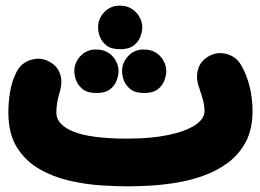

<svg xmlns="http://www.w3.org/2000/svg" viewBox="-20 -576 910 672"><path d="M9.3 -182.1Q9.3 -217.3 15.1 -253.9Q21 -290.5 37.6 -323.7Q52.7 -354.5 86.2 -365.7Q119.6 -377 150.4 -361.3Q180.7 -346.2 190.4 -316.9Q200.2 -287.6 187.5 -248.5Q183.1 -235.4 180.2 -216.8Q177.2 -198.2 177.2 -182.1Q177.2 -139.2 237.8 -115Q298.3 -90.8 426.8 -90.8Q508.3 -90.8 568.8 -103.5Q629.4 -116.2 662.6 -137.9Q695.8 -159.7 695.8 -187Q695.8 -207.5 688.7 -232.2Q681.6 -256.8 678.7 -264.6Q664.6 -299.3 672.4 -330.6Q680.2 -361.8 710 -378.9Q739.7 -396 773.4 -387Q807.1 -377.9 824.2 -347.7Q843.8 -314 853.8 -272.5Q863.8 -231 863.8 -187Q863.8 -123.5 840.1 -79.1Q816.4 -34.7 777.1 -5.9Q737.8 22.9 689.9 39.8Q642.1 56.6 592.8 64.2Q543.5 71.8 500 74Q456.5 76.2 426.8 76.2Q387.2 76.2 333.3 72.8Q279.3 69.3 222.9 56.4Q166.5 43.5 117.9 15.6Q69.3 -12.2 39.3 -60.1Q9.3 -107.9 9.3 -182.1ZM323.2 -481Q323.2 -510.3 344.7 -533.2Q366.2 -556.2 398.9 -556.2Q423.3 -556.2 439.9 -545.9Q456.5 -535.6 465.8 -520.5Q478 -500.5 478 -481Q478 -465.8 471.4 -447.8Q464.8 -429.7 448 -416.7Q431.2 -403.8 400.4 -403.8Q369.1 -403.8 352.8 -416.7Q336.4 -429.7 329.6 -447.3Q323.2 -463.4 323.2 -481ZM240.2 -327.6Q240.2 -356.9 261.7 -379.9Q283.2 -402.8 315.9 -402.8Q340.3 -402.8 356.9 -392.8Q373.5 -382.8 382.8 -367.7Q395 -347.7 395 -327.6Q395 -312.5 388.4 -294.4Q381.8 -276.4 365 -263.4Q348.1 -250.5 317.4 -250.5Q286.1 -250.5 269.8 -263.7Q253.4 -276.9 246.6 -294.4Q240.2 -310.5 240.2 -327.6ZM407.2 -327.6Q407.2 -356.9 428.7 -379.9Q450.2 -402.8 482.9 -402.8Q507.3 -402.8 523.9 -392.8Q540.5 -382.8 549.8 -367.7Q562 -347.7 562 -327.6Q562 -312.5 555.4 -294.4Q548.8 -276.4 532 -263.4Q515.1 -250.5 484.4 -250.5Q453.1 -250.5 436.8 -263.7Q420.4 -276.9 413.6 -294.4Q407.2 -310.5 407.2 -327.6Z"/></svg>

Font: Mikhak Black
Style: Regular
Weight: 900
Designer: Amin Abedi
Version: Version 3.3